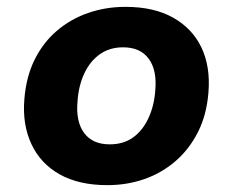

<svg xmlns="http://www.w3.org/2000/svg" viewBox="-20 -529 679 560"><path d="M293 11Q210 11 154 -20.5Q98 -52 71.5 -109Q45 -166 51 -239Q56 -304 80.5 -354Q105 -404 145 -438.5Q185 -473 236.5 -491Q288 -509 346 -509Q429 -509 485 -477.5Q541 -446 567.5 -390.5Q594 -335 588 -260Q583 -195 558 -145Q533 -95 493 -60Q453 -25 402 -7Q351 11 293 11ZM300 -108Q340 -108 368 -128Q396 -148 413 -184.5Q430 -221 433 -267Q438 -325 413.5 -358Q389 -391 339 -391Q300 -391 271.5 -371Q243 -351 226 -315Q209 -279 206 -232Q201 -174 225.5 -141Q250 -108 300 -108Z"/></svg>

Font: Nunito Sans 9pt ExtraBold
Style: Italic
Weight: 800
Italic angle: -9°
Version: Version 3.101;gftools[0.9.27]